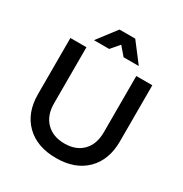

<svg xmlns="http://www.w3.org/2000/svg" viewBox="-204 -1059 1168 1224"><g transform="rotate(30 379.5 -447.0)"><path d="M380 -825 327 -763H215L322 -903H438L545 -763H433ZM563 -700H681V-287Q681 -150 600.5 -70.5Q520 9 381 9Q240 9 159 -70.5Q78 -150 78 -287V-700H196V-287Q196 -199 246 -148.5Q296 -98 381 -98Q465 -98 514 -148Q563 -198 563 -287Z"/></g></svg>

Font: Montserrat-Arabic
Style: Regular
Weight: 400
Designer: Mohamed Gaber
Foundry: Kief Type Foundry
Version: Version 5.008;PS 005.008;hotconv 1.0.88;makeotf.lib2.5.64775